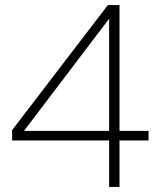

<svg xmlns="http://www.w3.org/2000/svg" viewBox="-20 -740 627 760"><path d="M28 -184H412V0H453V-184H568V-222H453V-720H407L28 -225ZM75 -222 412 -666V-222Z"/></svg>

Font: Aspekta 150
Style: Regular
Weight: 150
Designer: Ivo Dolenc
Version: Version 2.000